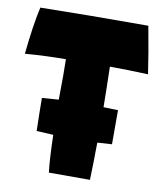

<svg xmlns="http://www.w3.org/2000/svg" viewBox="-86 -768 701 832"><g transform="rotate(10 264.5 -352.0)"><path d="M499.5 -702.6Q521.5 -586.4 534.7 -495.1Q442.4 -499 366.2 -499Q368.7 -406.2 369.6 -321.3L433.6 -319.3Q434.1 -252.9 433.6 -169.4L369.6 -165.5Q368.7 -67.4 366.2 -1H185.5Q178.7 -55.2 175.8 -165.5L102.1 -169.4Q100.1 -246.6 99.6 -314.5L172.9 -319.8L173.8 -424.3L172.9 -497.6Q86.9 -497.6 -6.3 -490.2Q6.8 -619.1 24.9 -698.7Q224.6 -702.6 499.5 -702.6Z"/></g></svg>

Font: Lapsus Pro (theguybrush.com)
Style: Bold
Weight: 700
Designer: Jose Roses
Version: Version 1.00 February 9, 2018, initial release